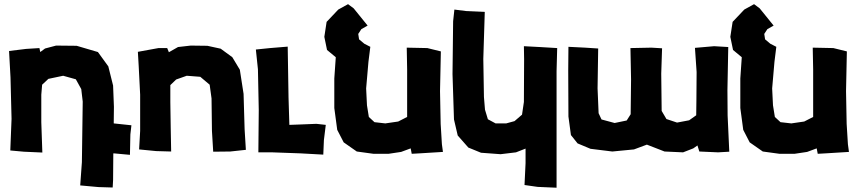

<svg xmlns="http://www.w3.org/2000/svg" viewBox="-20 -709 4023 901"><path d="M22.5 -469.7 29.3 -345.7 34.2 -151.4 28.3 -2.9 91.8 2.9 178.7 6.8 173.8 -135.7V-264.6L177.7 -311.5L207 -338.9L276.4 -353.5L335.9 -336.9L361.3 -291L368.2 -232.4L364.3 51.8L356.4 161.1L442.4 168.9L508.8 170.9L510.7 135.7L511.7 10.7H514.6L589.8 17.6L591.8 -78.1L596.7 -121.1L513.7 -129.9L514.6 -208L510.7 -307.6L488.3 -397.5L439.5 -464.8L339.8 -494.1L243.2 -495.1L191.4 -481.4L168.9 -464.8L165 -483.4L102.5 -479.5Z M627 -465.8 630.9 -398.4 637.7 -264.6V-94.7L632.8 -7.8L712.9 0L783.2 2L781.2 -105.5L779.3 -229.5V-309.6L806.6 -335.9L856.4 -353.5L919.9 -348.6L963.9 -311.5L972.7 -247.1L974.6 -94.7L980.5 2.9L1060.5 2L1133.8 -5.9L1127.9 -102.5L1123 -268.6L1105.5 -381.8L1070.3 -440.4L1015.6 -480.5L953.1 -494.1L875 -495.1L815.4 -488.3L772.5 -463.9L764.6 -483.4H723.6Z M1180.7 -476.6 1190.4 -383.8 1194.3 -192.4 1192.4 5.9H1257.8L1390.6 10.7L1497.1 16.6L1500 -51.8L1508.8 -123L1464.8 -127.9L1392.6 -125L1337.9 -123L1334 -251L1330.1 -490.2L1247.1 -483.4Z M1613.3 -689.5 1567.4 -664.1 1512.7 -606.4 1502 -536.1 1514.6 -474.6 1555.7 -440.4 1548.8 -340.8V-202.1L1562.5 -99.6L1592.8 -41L1654.3 2L1732.4 12.7H1803.7L1862.3 3.9L1907.2 -12.7L1912.1 12.7L1948.2 10.7L2058.6 3.9L2053.7 -32.2L2047.9 -127.9L2044.9 -281.2L2048.8 -467.8L1985.4 -483.4L1888.7 -485.4L1890.6 -383.8V-222.7V-160.2L1848.6 -138.7L1788.1 -129.9L1737.3 -135.7L1710.9 -160.2L1702.1 -214.8L1698.2 -293.9L1709 -418.9L1717.8 -489.3L1689.5 -503.9L1665 -524.4L1661.1 -549.8L1675.8 -572.3L1705.1 -588.9L1639.6 -669.9Z M2591.8 171.9V-102.5V-375L2594.7 -483.4L2512.7 -488.3L2438.5 -492.2L2439.5 -430.7L2438.5 -230.5L2429.7 -170.9L2394.5 -140.6L2355.5 -129.9H2305.7L2269.5 -149.4L2255.9 -194.3L2251 -253.9L2248 -432.6L2254.9 -653.3L2167 -657.2L2112.3 -664.1L2106.4 -609.4L2103.5 -361.3L2110.4 -148.4L2127.9 -73.2L2177.7 -16.6L2237.3 7.8L2329.1 14.6L2401.4 5.9L2446.3 -11.7V56.6L2441.4 159.2L2502.9 168Z M3402.3 2.9 3394.5 -167 3393.6 -285.2 3397.5 -488.3 3331.1 -492.2 3241.2 -484.4 3249 -371.1 3248 -236.3 3247.1 -168 3213.9 -144.5 3157.2 -133.8 3107.4 -150.4 3085 -188.5 3083 -363.3 3086.9 -482.4 3037.1 -485.4 2938.5 -483.4 2941.4 -335.9 2939.5 -172.9 2920.9 -143.6 2864.3 -131.8 2802.7 -148.4 2789.1 -177.7 2784.2 -293.9 2787.1 -481.4 2725.6 -485.4 2647.5 -489.3 2646.5 -378.9 2647.5 -162.1 2659.2 -75.2 2690.4 -36.1 2751 -10.7 2853.5 2 2955.1 -7.8 3015.6 -30.3 3098.6 2 3185.5 5.9 3233.4 -12.7 3252.9 -26.4 3261.7 2 3349.6 5.9Z M3518.6 -689.5 3472.7 -664.1 3418 -606.4 3407.2 -536.1 3419.9 -474.6 3460.9 -440.4 3454.1 -340.8V-202.1L3467.8 -99.6L3498 -41L3559.6 2L3637.7 12.7H3709L3767.6 3.9L3812.5 -12.7L3817.4 12.7L3853.5 10.7L3963.9 3.9L3959 -32.2L3953.1 -127.9L3950.2 -281.2L3954.1 -467.8L3890.6 -483.4L3793.9 -485.4L3795.9 -383.8V-222.7V-160.2L3753.9 -138.7L3693.4 -129.9L3642.6 -135.7L3616.2 -160.2L3607.4 -214.8L3603.5 -293.9L3614.3 -418.9L3623 -489.3L3594.7 -503.9L3570.3 -524.4L3566.4 -549.8L3581.1 -572.3L3610.4 -588.9L3544.9 -669.9Z"/></svg>

Font: MaokenAssortedSans-TC
Style: Regular
Weight: 500
Version: Version 0.83